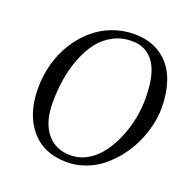

<svg xmlns="http://www.w3.org/2000/svg" viewBox="-129 -834 951 970"><g transform="rotate(20 347.0 -349.5)"><path d="M66.9 -291Q66.9 -358.4 84.2 -421.6Q101.6 -484.9 134.3 -537.1Q167 -589.4 211.4 -628.9Q255.9 -668.5 312.7 -690.4Q369.6 -712.4 432.1 -712.4Q515.1 -712.4 573.2 -674.1Q631.3 -635.7 659.7 -567.6Q688 -499.5 688 -406.7Q688 -361.3 676.3 -312.3Q664.6 -263.2 643.1 -216.8Q621.6 -170.4 589.4 -128.7Q557.1 -86.9 518.3 -55.4Q479.5 -23.9 430.7 -5.6Q381.8 12.7 330.1 12.7Q206.1 12.7 136.5 -69.6Q66.9 -151.9 66.9 -291ZM335.9 -26.4Q383.8 -26.4 426.3 -51Q468.8 -75.7 499 -116.5Q529.3 -157.2 551.5 -209.2Q573.7 -261.2 584.5 -316.7Q595.2 -372.1 595.2 -424.8Q595.2 -492.7 583.3 -542Q571.3 -591.3 548.8 -620.1Q526.4 -648.9 497.8 -662.1Q469.2 -675.3 433.1 -675.3Q378.4 -675.3 333 -651.6Q287.6 -627.9 256.3 -587.4Q225.1 -546.9 203.4 -491.9Q181.6 -437 171.4 -375.2Q161.1 -313.5 161.1 -247.1Q161.1 -143.1 207.5 -84.7Q253.9 -26.4 335.9 -26.4Z"/></g></svg>

Font: Cooper*
Style: Italic
Weight: 400
Italic angle: -7°
Designer: Owen Earl
Foundry: indestructible type*
Version: Version 0.001